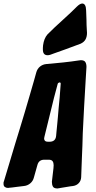

<svg xmlns="http://www.w3.org/2000/svg" viewBox="-90 -1076 543 1088"><path d="M196 -766Q187 -763 180 -763Q153 -763 153 -795V-805Q153 -816 154 -819Q159 -858 179 -881L220 -921Q252 -951 282 -978Q312 -1005 340 -1033L344 -1037Q363 -1056 376 -1056Q397 -1056 398 -1017L400 -964Q400 -950 400.5 -935Q401 -920 402 -906L403 -890Q403 -868 394.5 -852.5Q386 -837 366 -828L347 -821Q281 -796 215 -773ZM243 -9H241L236 -8Q216 -8 210 -18.5Q204 -29 204 -46L213 -123L214 -140Q214 -154 208 -162.5Q202 -171 186 -171H161Q130 -171 122 -141L102 -70Q97 -50 81.5 -37Q66 -24 46 -22L38 -21Q23 -19 9 -17.5Q-5 -16 -18 -14L-37 -12H-39L-44 -11Q-55 -11 -62.5 -16.5Q-70 -22 -70 -34Q-70 -37 -70 -40.5Q-70 -44 -68 -48L-2 -268Q9 -303 22 -346Q35 -389 49 -435.5Q63 -482 76.5 -529Q90 -576 102 -617L116 -667Q122 -687 137 -699Q152 -711 172 -713L267 -722Q314 -727 360 -734H362L367 -735Q387 -735 393.5 -724.5Q400 -714 400 -697L395 -615Q390 -543 386.5 -468.5Q383 -394 379 -321L377 -251Q376 -217 374 -179L370 -72Q369 -52 356.5 -38.5Q344 -25 324 -22L308 -20Q280 -15 253 -11ZM254 -602Q254 -609 247 -609Q239 -607 237 -601L216 -522L162 -302Q160 -292 160 -292Q160 -273 180 -273H195Q225 -275 228 -306L230 -328Q232 -348 234 -369Q236 -390 238 -412Q240 -438 242.5 -465.5Q245 -493 248 -522Z"/></svg>

Font: Bangerz 2
Style: Regular
Weight: 400
Designer: vernon adams
Foundry: Vernon Adams
Version: Version 2.10;December 28, 2023;FontCreator 13.0.0.2683 64-bi